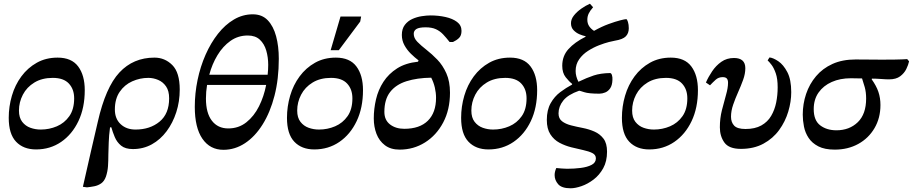

<svg xmlns="http://www.w3.org/2000/svg" viewBox="-20 -791 4911 1033"><path d="M174 13Q106 13 66.5 -28.5Q27 -70 27 -157Q27 -218 44 -276Q61 -334 95 -380Q129 -426 178 -453.5Q227 -481 290 -481Q365 -481 400.5 -433.5Q436 -386 436 -306Q436 -211 402 -139.5Q368 -68 309 -27.5Q250 13 174 13ZM199 -94Q245 -94 286 -111.5Q327 -129 353 -166Q379 -203 379 -262Q379 -311 350.5 -341.5Q322 -372 264 -372Q206 -372 165 -347Q124 -322 103 -281.5Q82 -241 82 -196Q82 -158 99.5 -135.5Q117 -113 143.5 -103.5Q170 -94 199 -94Z M448 217 426 214Q448 114 469 24.5Q490 -65 506 -135Q548 -321 622.5 -401Q697 -481 811 -481Q867 -481 907 -441Q947 -401 947 -309Q947 -245 928.5 -187.5Q910 -130 876.5 -85Q843 -40 797 -14.5Q751 11 695 11Q654 11 631.5 -7.5Q609 -26 597.5 -53.5Q586 -81 579 -106H572Q566 -60 565 -24.5Q564 11 563 40Q563 75 561 103.5Q559 132 550 159Q541 184 524.5 195.5Q508 207 488 211Q468 215 448 217ZM709 -94Q787 -94 838.5 -136.5Q890 -179 890 -262Q890 -302 873.5 -326Q857 -350 831 -361Q805 -372 778 -372Q733 -372 691.5 -353.5Q650 -335 624 -297Q598 -259 598 -202Q598 -152 629 -123Q660 -94 709 -94Z M1182 15Q1110 15 1069 -44.5Q1028 -104 1028 -216Q1028 -289 1043 -361Q1058 -433 1086 -496.5Q1114 -560 1152.5 -609Q1191 -658 1238.5 -686Q1286 -714 1340 -714Q1390 -714 1420.5 -682Q1451 -650 1465.5 -596Q1480 -542 1480 -475Q1480 -366 1457 -276.5Q1434 -187 1393 -121.5Q1352 -56 1298 -20.5Q1244 15 1182 15ZM1208 -100Q1264 -100 1305.5 -133Q1347 -166 1373.5 -219Q1400 -272 1412 -334H1094Q1088 -297 1088 -261Q1088 -183 1120 -141.5Q1152 -100 1208 -100ZM1106 -389H1420Q1423 -416 1423 -442Q1423 -483 1412.5 -519Q1402 -555 1378 -577.5Q1354 -600 1313 -600Q1261 -600 1220 -571Q1179 -542 1150 -494Q1121 -446 1106 -389Z M1671 13Q1603 13 1563.5 -28.5Q1524 -70 1524 -157Q1524 -218 1541 -276Q1558 -334 1592 -380Q1626 -426 1675 -453.5Q1724 -481 1787 -481Q1862 -481 1897.5 -433.5Q1933 -386 1933 -306Q1933 -211 1899 -139.5Q1865 -68 1806 -27.5Q1747 13 1671 13ZM1696 -94Q1742 -94 1783 -111.5Q1824 -129 1850 -166Q1876 -203 1876 -262Q1876 -311 1847.5 -341.5Q1819 -372 1761 -372Q1703 -372 1662 -347Q1621 -322 1600 -281.5Q1579 -241 1579 -196Q1579 -158 1596.5 -135.5Q1614 -113 1640.5 -103.5Q1667 -94 1696 -94ZM1803 -521H1759L1812 -702H1923L1918 -675Z M2130 14Q2082 14 2051 -9.5Q2020 -33 2005.5 -71Q1991 -109 1991 -154Q1991 -205 2003 -256.5Q2015 -308 2043 -351Q2071 -394 2116.5 -423Q2162 -452 2229 -459L2232 -466Q2212 -481 2191 -501.5Q2170 -522 2156 -547.5Q2142 -573 2142 -603Q2142 -636 2158 -657Q2174 -678 2198.5 -689Q2223 -700 2249.5 -704Q2276 -708 2296 -708Q2339 -708 2377 -699.5Q2415 -691 2439 -673Q2463 -655 2463 -625Q2463 -599 2449 -586Q2435 -573 2417 -565H2399Q2381 -588 2364 -606Q2347 -624 2325 -634Q2303 -644 2270 -644Q2235 -644 2220.5 -635Q2206 -626 2206 -609Q2206 -586 2225.5 -566Q2245 -546 2274.5 -523Q2304 -500 2333 -470Q2362 -440 2381.5 -396.5Q2401 -353 2401 -292Q2401 -201 2364.5 -132Q2328 -63 2266.5 -24.5Q2205 14 2130 14ZM2300 -373Q2224 -372 2167 -354Q2110 -336 2079 -296Q2048 -256 2048 -189Q2048 -145 2078.5 -121.5Q2109 -98 2155 -98Q2238 -98 2282 -141.5Q2326 -185 2326 -265Q2326 -292 2319.5 -320Q2313 -348 2300 -373Z M2608 13Q2540 13 2500.5 -28.5Q2461 -70 2461 -157Q2461 -218 2478 -276Q2495 -334 2529 -380Q2563 -426 2612 -453.5Q2661 -481 2724 -481Q2799 -481 2834.5 -433.5Q2870 -386 2870 -306Q2870 -211 2836 -139.5Q2802 -68 2743 -27.5Q2684 13 2608 13ZM2633 -94Q2679 -94 2720 -111.5Q2761 -129 2787 -166Q2813 -203 2813 -262Q2813 -311 2784.5 -341.5Q2756 -372 2698 -372Q2640 -372 2599 -347Q2558 -322 2537 -281.5Q2516 -241 2516 -196Q2516 -158 2533.5 -135.5Q2551 -113 2577.5 -103.5Q2604 -94 2633 -94Z M3050 222Q3002 222 2983 200Q2964 178 2964 151Q2964 133 2973 113Q2985 114 3001 115.5Q3017 117 3031 117Q3069 117 3104.5 112.5Q3140 108 3163 96Q3186 84 3186 61Q3186 42 3167 32.5Q3148 23 3118 16.5Q3088 10 3054 1.5Q3020 -7 2990 -23Q2960 -39 2941 -68.5Q2922 -98 2922 -146Q2922 -199 2942.5 -235.5Q2963 -272 2994.5 -295.5Q3026 -319 3058 -336V-340Q3042 -352 3023.5 -375.5Q3005 -399 3005 -437Q3005 -490 3038.5 -527Q3072 -564 3130 -593L3131 -596Q3116 -599 3098 -606.5Q3080 -614 3066 -628.5Q3052 -643 3052 -666Q3052 -688 3068 -708Q3084 -728 3107.5 -744.5Q3131 -761 3154 -771L3171 -752Q3155 -734 3147.5 -718.5Q3140 -703 3140 -685Q3140 -665 3149.5 -650.5Q3159 -636 3176 -625Q3217 -648 3254 -661.5Q3291 -675 3316.5 -681.5Q3342 -688 3349 -688Q3354 -688 3358.5 -673Q3363 -658 3363 -639Q3363 -612 3347 -595.5Q3331 -579 3288 -572Q3280 -571 3256.5 -565Q3233 -559 3203 -547.5Q3173 -536 3144 -517.5Q3115 -499 3096 -472Q3077 -445 3077 -409Q3077 -381 3092 -351Q3138 -373 3174.5 -385Q3211 -397 3262 -398Q3269 -398 3272.5 -386.5Q3276 -375 3275 -361Q3274 -332 3263 -316Q3252 -300 3236 -293.5Q3220 -287 3205 -287Q3148 -287 3123.5 -295Q3099 -303 3096 -303Q3036 -282 3010.5 -250Q2985 -218 2985 -181Q2985 -153 3004 -138.5Q3023 -124 3052.5 -116.5Q3082 -109 3115.5 -102.5Q3149 -96 3178.5 -83Q3208 -70 3227 -45Q3246 -20 3246 25Q3246 77 3225.5 114Q3205 151 3173.5 175Q3142 199 3108.5 210.5Q3075 222 3050 222Z M3473 13Q3405 13 3365.5 -28.5Q3326 -70 3326 -157Q3326 -218 3343 -276Q3360 -334 3394 -380Q3428 -426 3477 -453.5Q3526 -481 3589 -481Q3664 -481 3699.5 -433.5Q3735 -386 3735 -306Q3735 -211 3701 -139.5Q3667 -68 3608 -27.5Q3549 13 3473 13ZM3498 -94Q3544 -94 3585 -111.5Q3626 -129 3652 -166Q3678 -203 3678 -262Q3678 -311 3649.5 -341.5Q3621 -372 3563 -372Q3505 -372 3464 -347Q3423 -322 3402 -281.5Q3381 -241 3381 -196Q3381 -158 3398.5 -135.5Q3416 -113 3442.5 -103.5Q3469 -94 3498 -94Z M3966 10Q3902 10 3877.5 -24Q3853 -58 3853 -106Q3853 -154 3864 -198Q3875 -242 3886 -280Q3897 -318 3897 -346Q3897 -361 3890.5 -368.5Q3884 -376 3868 -376Q3846 -376 3830.5 -362Q3815 -348 3800 -332L3778 -347Q3791 -377 3811.5 -407.5Q3832 -438 3861 -458.5Q3890 -479 3929 -479Q3990 -479 3990 -424Q3990 -394 3978 -361Q3966 -328 3951 -294.5Q3936 -261 3924.5 -227.5Q3913 -194 3913 -163Q3913 -133 3930 -115Q3947 -97 3991 -97Q4042 -97 4076 -116Q4110 -135 4129 -167.5Q4148 -200 4156 -239.5Q4164 -279 4164 -321Q4164 -367 4154 -396Q4144 -425 4131.5 -441.5Q4119 -458 4110 -466L4120 -482Q4140 -480 4167.5 -461.5Q4195 -443 4216 -403Q4237 -363 4237 -295Q4237 -244 4221 -190.5Q4205 -137 4172 -91.5Q4139 -46 4087.5 -18Q4036 10 3966 10Z M4471 14Q4417 14 4383 -3.5Q4349 -21 4330.5 -49Q4312 -77 4305.5 -110Q4299 -143 4299 -174Q4299 -232 4317 -285.5Q4335 -339 4370.5 -381Q4406 -423 4459 -447Q4512 -471 4583 -471Q4620 -471 4657.5 -470.5Q4695 -470 4725 -470Q4770 -470 4794.5 -470.5Q4819 -471 4833.5 -471.5Q4848 -472 4861 -473L4871 -461Q4867 -442 4856 -419.5Q4845 -397 4823 -380.5Q4801 -364 4763 -364Q4746 -364 4720.5 -366Q4695 -368 4671 -368L4670 -364Q4695 -329 4706 -296.5Q4717 -264 4717 -226Q4717 -156 4685 -101.5Q4653 -47 4597.5 -16.5Q4542 14 4471 14ZM4618 -369Q4601 -369 4585.5 -369.5Q4570 -370 4558 -370Q4500 -370 4455 -350Q4410 -330 4384 -293Q4358 -256 4358 -204Q4358 -143 4393 -116.5Q4428 -90 4480 -90Q4550 -90 4595 -133.5Q4640 -177 4640 -261Q4640 -295 4632.5 -322Q4625 -349 4618 -369Z"/></svg>

Font: STIX Two Text SemiBold
Style: Italic
Weight: 600
Italic angle: -12°
Designer: Ross Mills, John Hudson & Paul Hanslow, Tiro Typeworks Ltd; with prior portions MicroPress Inc. and Coen Hoffman, Elsevi
Foundry: Tiro Typeworks Ltd
Version: Version 2.13 b171